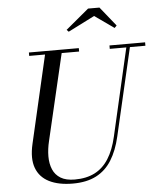

<svg xmlns="http://www.w3.org/2000/svg" viewBox="-63 -1024 914 1092"><g transform="rotate(-5 394.0 -478.0)"><path d="M309 14.5Q227.5 14.5 173.8 -12.5Q120 -39.5 100 -93.8Q80 -148 99 -230L219 -750H314L194.5 -240Q183 -193 183 -151.2Q183 -109.5 196.8 -77Q210.5 -44.5 241 -26Q271.5 -7.5 321.5 -7.5Q388.5 -7.5 436.2 -32.2Q484 -57 515.2 -106.5Q546.5 -156 563.5 -230L683 -750H703.5L583 -230Q565 -151.5 531 -96.8Q497 -42 442.5 -13.8Q388 14.5 309 14.5ZM124 -730.5V-750H409V-730.5ZM584 -730.5V-750H787.5V-730.5ZM360 -848 349 -859.5 481 -969.5H546L634.5 -859.5L622 -846.5L511.5 -924.5Z"/></g></svg>

Font: Bodoni Moda 11pt
Style: Italic
Weight: 400
Italic angle: -13°
Version: Version 2.004